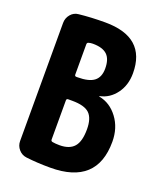

<svg xmlns="http://www.w3.org/2000/svg" viewBox="-139 -829 778 927"><g transform="rotate(20 250.0 -365.0)"><path d="M235.4 -107.4Q286.1 -107.4 310.1 -134.8Q334 -162.1 334 -224.6Q334 -281.2 308.6 -305.7Q283.2 -330.1 219.7 -330.1H199.2Q190.4 -330.1 190.4 -321.3V-120.1Q190.4 -112.3 198.2 -110.4Q213.9 -107.4 235.4 -107.4ZM190.4 -609.4V-454.1Q190.4 -445.3 199.2 -445.3H205.1Q263.7 -445.3 290 -465.8Q316.4 -486.3 316.4 -530.3Q316.4 -579.1 293 -601.1Q269.5 -623 219.7 -623Q208 -623 198.2 -620.1Q190.4 -618.2 190.4 -609.4ZM336.9 -393.6Q393.6 -382.8 431.6 -332Q469.7 -281.2 469.7 -210Q469.7 9.8 230.5 9.8Q163.1 9.8 106.4 2.9Q82 0 65.9 -18.6Q49.8 -37.1 49.8 -61.5V-668Q49.8 -693.4 65.9 -712.4Q82 -731.4 106.4 -733.4Q168 -740.2 240.2 -740.2Q450.2 -740.2 450.2 -554.7Q450.2 -494.1 418.5 -450.7Q386.7 -407.2 336.9 -396.5Q335 -396.5 335 -395Q335 -393.6 336.9 -393.6Z"/></g></svg>

Font: Rounded Mgen+ 1m bold
Style: Bold
Weight: 700
Designer: [Source Han Sans]
Ryoko NISHIZUKA  (kana & ideographs); Paul D. Hunt (Latin, Greek & Cyrillic); Wenlong ZHANG  (bopomofo
Version: Version 1.059.20150602